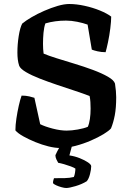

<svg xmlns="http://www.w3.org/2000/svg" viewBox="-20 -740 648 960"><path d="M281 0Q255 0 222.5 -8Q190 -16 157 -29.5Q124 -43 97 -58Q70 -73 57 -88Q57 -114 62 -147.5Q67 -181 74 -212Q81 -243 88 -262Q110 -262 126.5 -258Q143 -254 152 -251L181 -119Q205 -107 243.5 -97Q282 -87 313 -87Q338 -87 369 -92.5Q400 -98 419 -106Q426 -121 429.5 -145Q433 -169 433 -197Q433 -213 432 -229.5Q431 -246 428 -260Q397 -272 354.5 -286Q312 -300 266 -315.5Q220 -331 179 -347Q138 -363 110 -379.5Q82 -396 76 -411Q71 -426 69 -442.5Q67 -459 67 -477Q67 -518 73.5 -559.5Q80 -601 91 -622Q109 -637 138 -654Q167 -671 201.5 -686Q236 -701 268.5 -710.5Q301 -720 326 -720Q362 -720 403 -711Q444 -702 479.5 -687.5Q515 -673 536 -657Q536 -634 531.5 -598Q527 -562 520 -529Q513 -496 508 -479Q487 -479 467.5 -483.5Q448 -488 439 -492L418 -617Q396 -625 366.5 -631Q337 -637 310 -637Q255 -637 207 -623Q200 -604 197.5 -576Q195 -548 195 -521Q195 -494 198 -472Q221 -462 262.5 -449Q304 -436 352 -421.5Q400 -407 444.5 -390.5Q489 -374 519.5 -356.5Q550 -339 555 -322Q558 -301 559.5 -285Q561 -269 561 -254Q561 -201 554 -164Q547 -127 535 -98Q525 -86 498 -69.5Q471 -53 434 -37Q397 -21 357 -10.5Q317 0 281 0ZM311 200Q302 200 287.5 196Q273 192 261 186.5Q249 181 245 176Q245 167 247 160.5Q249 154 250 151Q281 151 304.5 150.5Q328 150 349 145Q353 137 355 124Q357 111 357 103Q350 98 334 92Q318 86 300.5 81Q283 76 271 74Q267 68 262 57Q257 46 257 36Q265 18 277 -3Q289 -24 297 -37H347L327 37Q354 41 379 51Q404 61 420 72Q436 83 436 91Q436 107 430 130.5Q424 154 414 166Q390 181 358 190.5Q326 200 311 200Z"/></svg>

Font: Texturina 72pt
Style: Bold
Weight: 700
Designer: Guillermo Torres Carreño
Foundry: Omnibus-Type
Version: Version 1.002; ttfautohint (v1.8.3)